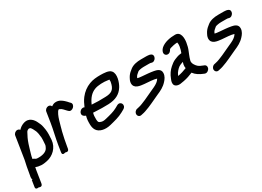

<svg xmlns="http://www.w3.org/2000/svg" viewBox="-24 -1260 2982 2185"><g transform="rotate(-30 1467.0 -168.0)"><path d="M137.1 -106.7C139.1 -117 140.9 -127 142.9 -139.3C145.1 -149.5 149.1 -161.4 151.8 -171.2C162 -209.4 172.7 -240 184.7 -280C202.2 -331.4 217.8 -362.9 241.6 -405.7C249.3 -416.8 260.2 -425.1 276 -428C282 -427.6 290.4 -424.9 291.7 -424C305.7 -412.2 318.7 -386.2 330.8 -359.5C339.2 -337.2 346.4 -297.6 348.3 -266.6L347.9 -236C347.6 -216.8 345.6 -198.3 344 -177.6C343.4 -164.7 335.7 -150.4 329.1 -137.4C308.9 -98.3 251.1 -81.5 183.8 -86.9C172.9 -88.2 167.8 -92.1 155.6 -100.5C149.6 -104.3 143.9 -106.1 137.1 -106.7ZM11.2 94 -2.9 184C-5.5 200 6.3 209.7 19.5 209L37.4 208C37.4 208 78.8 230.4 86.1 184L111.6 21.6C113.5 12.4 116.1 -0.5 118.5 -11.8C138.8 -2.5 161.9 2 190.8 3.9C218.3 5.7 247.3 -0.8 267.6 -4.5C349.5 -21.2 425.8 -88.6 434.2 -186C437.3 -233.9 440.7 -277.4 434.4 -321.5L427.5 -360.9C421.5 -394.5 411.2 -411.1 399.9 -436C382.9 -473.5 338.3 -540.3 254.2 -511C225.3 -500.9 202.3 -484.3 183.8 -463.7C177.6 -472.4 165.9 -480 151.5 -480C127.2 -480 104.4 -460.3 100.5 -436L54.5 -143C42.8 -93 32.2 -39.5 23.2 18L22.3 23.3C19.9 34.9 17.4 48.2 15.7 59C13.8 71 13 82.7 22.3 94Z M470.1 -96 456.6 -10C449.5 35.2 497.6 14.7 497.6 14.7C497.6 14.7 538.4 35.4 545.6 -10L548.4 -28C558.5 -92.5 571.7 -152.4 586.9 -216.9L590.5 -227.9C594.7 -240.7 596.3 -252.8 600.7 -266.5C613.3 -311.3 627.2 -365.6 644.7 -401.7C656.4 -423.6 663.6 -440.2 678.6 -447.2C679.1 -447.3 680 -447.4 681 -447.6C681 -447.6 686.6 -444.9 690.2 -443.5C714.2 -434.2 732.5 -410 755 -386.4C755.2 -386.2 755.7 -385.8 756 -385.5L764 -378.2C799.8 -339 873.3 -406.6 832.8 -445.4L824.9 -452.7C814.7 -464.7 800.8 -480.9 786.5 -493C766.3 -510.2 733.6 -541.1 680.8 -535.9C661.9 -534 644.6 -524.6 630.4 -514.5C626.1 -527 612.8 -539 594.7 -539C571.7 -539 546.9 -521 542.8 -495L521.8 -361C507.9 -272.8 484 -184.2 470.1 -96Z M1029.6 -306.4C1059.9 -375.1 1098.4 -422.5 1158.5 -444.7C1201.4 -460.6 1274.3 -463.6 1330.9 -454.2C1339.3 -453.2 1342.7 -452.8 1347.1 -451.9C1348.8 -428.1 1348.2 -422.1 1340 -393.2C1322 -330.6 1289 -305.9 1209.9 -304C1147.7 -301.2 1087.9 -302.1 1029.6 -306.4ZM998.2 -218.8C1006.7 -218.1 1021 -217.4 1033.1 -217C1088.1 -214.2 1138.9 -212.4 1198.9 -215C1291.2 -218.8 1355.7 -249.9 1398.9 -319.5C1427.1 -364.9 1462.9 -467 1419.7 -515.7C1393.9 -547.5 1326.9 -547.8 1285.7 -549C1232 -549 1184.4 -545.5 1138 -527.6C1083.6 -506.7 1038.8 -472.9 1001.6 -425.1C977.2 -393.4 959.9 -357.8 944 -320.5C903.2 -344 846.1 -281.8 883.6 -245.8C890.6 -239.1 898.1 -234.8 911.7 -229.7C900.2 -189 899.4 -161.6 900 -118.6C900.8 -90 906.8 -65.4 919.2 -44.8C948.1 2.5 1020.1 20.9 1099.2 1.2C1163.5 -15.2 1222.9 -28.4 1279.4 -59.7L1313.4 -78.7C1370 -110.3 1332.5 -183.2 1279.7 -155.5L1245.5 -136.4C1201.7 -112.3 1152.4 -100.2 1090.1 -85.2C1062.2 -77.9 1042 -77.9 1026.2 -83C995.5 -92.3 991.7 -98.9 989.8 -134.4C990 -173.6 989.1 -186.3 998.2 -218.8Z M1842.2 -472H1771.2C1721.6 -472 1667.3 -462.7 1630.4 -433.6C1624.4 -428.8 1620.7 -424.6 1613.3 -419.5C1591.2 -403.2 1571.2 -380.4 1558.2 -355.2C1551.1 -340.7 1540.3 -324.4 1537.8 -296.8C1534.2 -219 1618.9 -215.8 1665.5 -210.1C1723.8 -205.2 1782.5 -203.7 1823.5 -190.4C1820.6 -184.7 1815.2 -177.1 1808.7 -170C1786.4 -145.4 1753.8 -128.7 1707.4 -108.6C1657.7 -86.6 1621.9 -69 1580.3 -49.7C1543.1 -34.7 1510.5 -18.6 1473.5 -11.4L1456.5 -7.6C1430.7 -3.6 1413.5 21.4 1413.6 41.7C1413.6 61 1429.9 86.2 1460.3 79.3L1477.1 75.5C1489.1 73.5 1505.4 69.4 1519.3 64.5C1599.5 37.7 1657.7 5 1733 -28.3C1786.3 -51 1832.7 -73.7 1871.4 -117C1891 -138.2 1916.3 -170.2 1917 -211.1C1919.1 -266.2 1864 -277.4 1834 -283.1C1790.3 -291.4 1734.6 -294.9 1687.1 -298.9C1670.9 -300.3 1641.8 -302.8 1629.2 -308.1L1638 -326.1C1644.5 -339.4 1661.8 -352.1 1681.7 -369.3C1687.9 -374.7 1725.8 -383 1757.2 -383H1826.2C1831.9 -382.5 1840.3 -382 1846.4 -382C1847.6 -381.7 1850 -380.9 1855.6 -379.3C1906.2 -360.9 1949.4 -442.8 1897.6 -463.4C1890.2 -466.4 1879.3 -471 1862.1 -471C1852.8 -471 1848.4 -472 1842.2 -472Z M1945.9 -50C1949.2 -17.7 1984.6 -2.4 2022.3 -6.1C2033.3 -6.9 2051.5 -9.9 2073.5 -14.5C2118.5 -23.5 2157.5 -36.8 2195.7 -53.4C2222.9 -16 2263.1 8.9 2310.8 27.4L2319.8 31.2C2347.7 43.1 2377.8 18 2384.6 -2.5C2392.8 -27.5 2382.2 -45.9 2362.8 -52.9L2353.1 -56.6C2329.2 -65 2308.1 -75.8 2291.6 -89.6C2271.1 -109.4 2247.1 -141.7 2251.5 -175C2257.8 -200.5 2265.7 -222.7 2276.4 -248.9L2289.3 -280.6C2303 -312.4 2311.1 -343.9 2316.9 -381C2324.4 -428.9 2325.3 -521 2248.9 -521C2181.8 -521 2107 -506.7 2059.5 -465.7C2044.9 -453.1 2011.7 -409.3 2038.9 -380.1C2044.6 -373.9 2052.8 -370.4 2061.2 -369.2C2090.5 -365.2 2110 -389.1 2117.1 -406.3C2122.7 -410.7 2125.3 -412.7 2129.7 -414.2C2159.7 -422.7 2192.1 -430.8 2226.5 -431.9C2229.9 -418.5 2231.3 -402.6 2228.1 -382C2223.1 -350.3 2216.2 -329.2 2206.4 -303.2C2200 -302.4 2193.6 -301.6 2187.2 -300.8C2159 -297.4 2135.8 -286.9 2113.2 -278.1C2084.1 -266.8 2058.4 -245.2 2039.3 -228.7C2005.6 -199.5 1976.9 -159.3 1959.3 -111.5C1954.3 -101.2 1943.1 -76.6 1945.9 -50ZM2171.7 -209.3C2168.9 -201 2165.9 -191 2163.3 -179.6C2159.5 -162.3 2161.1 -146.3 2163.7 -131.4C2128.5 -117.5 2084.9 -102.5 2044.7 -96.8C2049.6 -107.2 2055.8 -120.6 2061.5 -129.4C2082.2 -158.7 2106.5 -184.3 2135.8 -196.1C2150.7 -202.2 2159.5 -206 2171.7 -209.3Z M2858.2 -472H2787.2C2737.6 -472 2683.3 -462.7 2646.4 -433.6C2640.4 -428.8 2636.7 -424.6 2629.3 -419.5C2607.2 -403.2 2587.2 -380.4 2574.2 -355.2C2567.1 -340.7 2556.3 -324.4 2553.8 -296.8C2550.2 -219 2634.9 -215.8 2681.5 -210.1C2739.8 -205.2 2798.5 -203.7 2839.5 -190.4C2836.6 -184.7 2831.2 -177.1 2824.7 -170C2802.4 -145.4 2769.8 -128.7 2723.4 -108.6C2673.7 -86.6 2637.9 -69 2596.3 -49.7C2559.1 -34.7 2526.5 -18.6 2489.5 -11.4L2472.5 -7.6C2446.7 -3.6 2429.5 21.4 2429.6 41.7C2429.6 61 2445.9 86.2 2476.3 79.3L2493.1 75.5C2505.1 73.5 2521.4 69.4 2535.3 64.5C2615.5 37.7 2673.7 5 2749 -28.3C2802.3 -51 2848.7 -73.7 2887.4 -117C2907 -138.2 2932.3 -170.2 2933 -211.1C2935.1 -266.2 2880 -277.4 2850 -283.1C2806.3 -291.4 2750.6 -294.9 2703.1 -298.9C2686.9 -300.3 2657.8 -302.8 2645.2 -308.1L2654 -326.1C2660.5 -339.4 2677.8 -352.1 2697.7 -369.3C2703.9 -374.7 2741.8 -383 2773.2 -383H2842.2C2847.9 -382.5 2856.3 -382 2862.4 -382C2863.6 -381.7 2866 -380.9 2871.6 -379.3C2922.2 -360.9 2965.4 -442.8 2913.6 -463.4C2906.2 -466.4 2895.3 -471 2878.1 -471C2868.8 -471 2864.4 -472 2858.2 -472Z"/></g></svg>

Font: Just Breathe
Style: BdObl3
Weight: 400
Foundry: Cannot Into Space Fonts
Version: Version 0.72